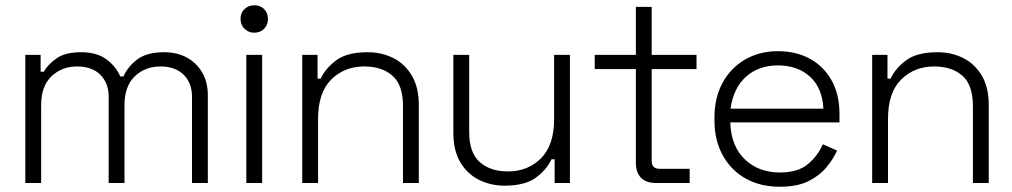

<svg xmlns="http://www.w3.org/2000/svg" viewBox="-20 -694 3839 728"><path d="M76 0V-486H134V-422H146Q161 -449 194 -472.5Q227 -496 288 -496Q347 -496 383.5 -469Q420 -442 436 -404H448Q465 -442 501 -469Q537 -496 602 -496Q652 -496 689 -475.5Q726 -455 747 -418.5Q768 -382 768 -333V0H708V-327Q708 -379 676.5 -410.5Q645 -442 588 -442Q530 -442 491 -404.5Q452 -367 452 -295V0H392V-327Q392 -379 360.5 -410.5Q329 -442 272 -442Q214 -442 175 -404.5Q136 -367 136 -295V0Z M914 0V-486H974V0ZM892 -622Q892 -645 907 -659.5Q922 -674 944 -674Q967 -674 981.5 -659.5Q996 -645 996 -622Q996 -600 981.5 -585Q967 -570 944 -570Q922 -570 907 -585Q892 -600 892 -622Z M1126 0V-486H1184V-396H1196Q1214 -435 1255 -465.5Q1296 -496 1374 -496Q1427 -496 1471 -474Q1515 -452 1541.5 -407.5Q1568 -363 1568 -296V0H1508V-292Q1508 -372 1468 -407Q1428 -442 1361 -442Q1286 -442 1236 -392.5Q1186 -343 1186 -243V0Z M1699 -190V-486H1759V-194Q1759 -115 1799 -79.5Q1839 -44 1906 -44Q1981 -44 2031 -93.5Q2081 -143 2081 -243V-486H2141V0H2083V-90H2071Q2053 -51 2012 -20.5Q1971 10 1893 10Q1841 10 1796.5 -12Q1752 -34 1725.5 -78.5Q1699 -123 1699 -190Z M2469 0Q2430 0 2410.5 -20Q2391 -40 2391 -76V-432H2235V-486H2391V-668H2451V-486H2621V-432H2451V-84Q2451 -54 2481 -54H2595V0Z M2689 -237V-249Q2689 -324 2720 -380.5Q2751 -437 2805.5 -468.5Q2860 -500 2930 -500Q2998 -500 3050.5 -471.5Q3103 -443 3133 -389.5Q3163 -336 3163 -262V-230H2749Q2752 -139 2804.5 -89.5Q2857 -40 2937 -40Q3005 -40 3042.5 -71Q3080 -102 3100 -147L3154 -123Q3139 -90 3112.5 -58.5Q3086 -27 3044 -6.5Q3002 14 2937 14Q2862 14 2806.5 -17.5Q2751 -49 2720 -106Q2689 -163 2689 -237ZM3102 -282Q3098 -361 3051 -403.5Q3004 -446 2930 -446Q2857 -446 2809 -403.5Q2761 -361 2750 -282Z M3287 0V-486H3345V-396H3357Q3375 -435 3416 -465.5Q3457 -496 3535 -496Q3588 -496 3632 -474Q3676 -452 3702.5 -407.5Q3729 -363 3729 -296V0H3669V-292Q3669 -372 3629 -407Q3589 -442 3522 -442Q3447 -442 3397 -392.5Q3347 -343 3347 -243V0Z"/></svg>

Font: Space Grotesk Frontify Light
Style: Regular
Weight: 300
Designer: Florian Karsten
Version: Version 2.000